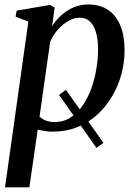

<svg xmlns="http://www.w3.org/2000/svg" viewBox="-20 -566 594 840"><path d="M432.5 59 402 81 238 -151 268.5 -173ZM2 253.5 104 -471.5 48 -493 53 -519.5 199 -544.5 219 -532.5 208 -451Q224 -477.5 248 -499.2Q272 -521 301.8 -533.8Q331.5 -546.5 365 -546.5Q418 -546.5 453.5 -522.2Q489 -498 507 -453Q525 -408 525 -345.5Q525 -294 511.5 -243Q498 -192 471.5 -146.5Q445 -101 406.8 -65.5Q368.5 -30 319 -10Q269.5 10 210 10Q194 10 177.2 7.5Q160.5 5 145 1.5L108.5 253.5ZM153 -56Q164 -45 180.5 -38.5Q197 -32 219 -32Q257.5 -32 288 -51.5Q318.5 -71 341.2 -103.8Q364 -136.5 379 -177.8Q394 -219 401.5 -263.8Q409 -308.5 409 -350.5Q409 -393.5 400 -424.5Q391 -455.5 373.5 -472Q356 -488.5 330 -488.5Q303 -488.5 277.2 -473.2Q251.5 -458 231 -433.8Q210.5 -409.5 199.5 -383Z"/></svg>

Font: Merriweather 72pt Medium
Style: Italic
Weight: 500
Italic angle: -7.8°
Version: Version 2.101